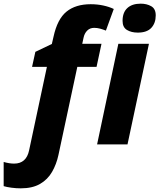

<svg xmlns="http://www.w3.org/2000/svg" viewBox="-125 -788 870 1048"><path d="M-12 240Q-37 240 -63 236.5Q-89 233 -105 228V96Q-74 105 -48 105Q19 105 34 32L131 -423H50L68 -505L158 -548L167 -587Q188 -684 238 -724.5Q288 -765 370 -765Q406 -765 438.5 -758Q471 -751 496 -739L453 -621Q438 -627 422 -631.5Q406 -636 389 -636Q366 -636 351 -621Q336 -606 331 -582L324 -549H429L402 -423H297L194 58Q183 109 159 150.5Q135 192 93.5 216Q52 240 -12 240ZM627 -610Q592 -610 568 -624.5Q544 -639 544 -674Q544 -720 570 -744Q596 -768 643 -768Q676 -768 700.5 -754Q725 -740 725 -704Q725 -662 701 -636Q677 -610 627 -610ZM405 0 521 -549H688L571 0Z"/></svg>

Font: Noto Sans ExtraBold
Style: Italic
Weight: 800
Italic angle: -12°
Designer: Monotype Design Team
Foundry: Monotype Imaging Inc.
Version: Version 2.013; ttfautohint (v1.8.4.7-5d5b)